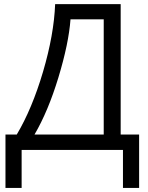

<svg xmlns="http://www.w3.org/2000/svg" viewBox="-20 -734 723 940"><path d="M661.1 186H582V0H85.9V186H6.8V-75.2H62Q137.2 -201.7 190.7 -382.8Q244.1 -564 250 -713.9H570.8V-75.2H661.1ZM487.8 -75.2V-639.2H325.2Q316.4 -521 266.1 -355.2Q215.8 -189.5 148.9 -75.2Z"/></svg>

Font: WebKoruri
Style: Regular
Weight: 400
Foundry: lindwurm / mohemohe
Version: Version 1.00